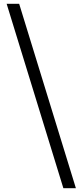

<svg xmlns="http://www.w3.org/2000/svg" viewBox="-20 -813 432 1012"><path d="M15 -793H81L380 179H314Z"/></svg>

Font: Noto Sans SC
Style: Regular
Weight: 400
Designer: Ryoko NISHIZUKA ____ (kana & ideographs); Paul D. Hunt (Latin, Greek & Cyrillic); Wenlong ZHANG ___ (bopomofo); Sandoll 
Foundry: Adobe Systems Incorporated
Version: Version 1.004